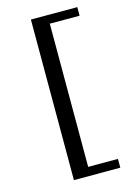

<svg xmlns="http://www.w3.org/2000/svg" viewBox="-126 -773 675 970"><g transform="rotate(-15 211.5 -288.0)"><path d="M136.2 131.8V-708H378.9V-663.1H223.1V85.9H378.9V131.8Z"/></g></svg>

Font: Charis SIL
Style: Regular
Weight: 400
Foundry: SIL International
Version: Version 4.112